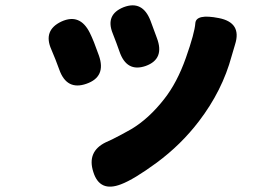

<svg xmlns="http://www.w3.org/2000/svg" viewBox="-20 -607 1040 722"><path d="M435 86Q355 117 331 40Q306 -37 378 -72L402 -83Q438 -101 473 -121Q539 -160 597 -234Q646 -296 679 -389.5Q712 -483 714.5 -519.5Q717 -556 803 -539Q890 -522 864 -440Q862 -435 851 -396Q816 -266 728 -151Q661 -63 569 5Q483 68 435 86ZM305 -292Q231 -266 203 -345Q189 -384 173 -421Q141 -493 211 -526Q281 -558 318 -483Q332 -455 352 -398Q380 -318 305 -292ZM528 -359Q456 -334 429 -414Q419 -443 404 -481Q375 -552 445 -580Q516 -607 546 -529L570 -464Q600 -385 528 -359Z"/></svg>

Font: Resource Han Rounded TW Heavy
Style: Regular
Weight: 900
Designer: Cyano Hao (round all glyphs); Ryoko NISHIZUKA 西塚涼子 (kana, bopomofo & ideographs); Paul D. Hunt (Latin, Greek & Cyrillic)
Foundry: Cyano Hao
Version: 0.990